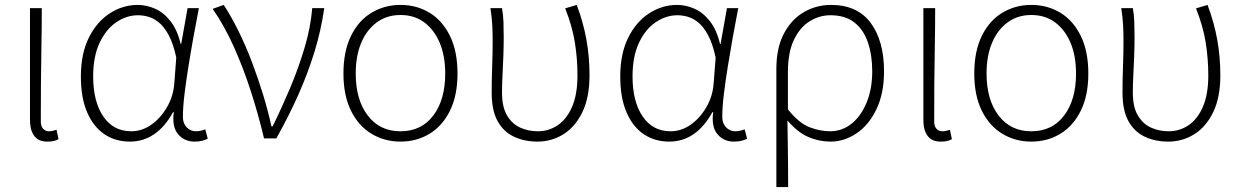

<svg xmlns="http://www.w3.org/2000/svg" viewBox="-20 -563 5052 781"><path d="M172 13Q149 13 134 3.5Q119 -6 110.5 -25.5Q102 -45 102 -76V-530H150Q150 -452 148.5 -375Q147 -298 146.5 -221.5Q146 -145 146 -69Q146 -49 155.5 -39Q165 -29 179 -29Q186 -29 193 -30.5Q200 -32 210 -35L218 3Q210 8 199 10.5Q188 13 172 13Z M508 13Q450 13 405.5 -16.5Q361 -46 335 -105Q309 -164 309 -252Q309 -345 341.5 -410Q374 -475 427 -509Q480 -543 540 -543Q576 -543 611 -527.5Q646 -512 673.5 -477Q701 -442 715 -384H717L743 -530H789Q778 -474 767 -413Q756 -352 746.5 -292.5Q737 -233 730.5 -180Q724 -127 724 -87Q724 -61 739.5 -45Q755 -29 778 -29Q787 -29 797.5 -31.5Q808 -34 815 -37L825 1Q816 6 803 9.5Q790 13 771 13Q730 13 704.5 -17Q679 -47 687 -107H684Q618 13 508 13ZM514 -29Q557 -29 595 -55.5Q633 -82 659 -126.5Q685 -171 689 -224L697 -329Q685 -385 666.5 -419.5Q648 -454 626.5 -471.5Q605 -489 583 -495Q561 -501 542 -501Q495 -501 453 -472.5Q411 -444 385 -388.5Q359 -333 359 -252Q359 -150 400 -89.5Q441 -29 514 -29Z M1054 0Q1031 -97 1000.5 -191.5Q970 -286 931.5 -372Q893 -458 845 -527L890 -543Q921 -496 950.5 -436Q980 -376 1005 -310Q1030 -244 1050.5 -177Q1071 -110 1084 -49H1089Q1125 -122 1159.5 -203.5Q1194 -285 1219 -369Q1244 -453 1250 -530H1299Q1286 -439 1259 -351.5Q1232 -264 1193.5 -177.5Q1155 -91 1104 0Z M1609 13Q1544 13 1491 -19Q1438 -51 1407.5 -113Q1377 -175 1377 -264Q1377 -354 1407.5 -416.5Q1438 -479 1491 -511Q1544 -543 1609 -543Q1675 -543 1727.5 -511Q1780 -479 1810.5 -416.5Q1841 -354 1841 -264Q1841 -175 1810.5 -113Q1780 -51 1727.5 -19Q1675 13 1609 13ZM1609 -29Q1694 -29 1742.5 -93Q1791 -157 1791 -264Q1791 -335 1769 -388Q1747 -441 1706.5 -471.5Q1666 -502 1609 -502Q1553 -502 1512 -471.5Q1471 -441 1449 -388Q1427 -335 1427 -264Q1427 -157 1476 -93Q1525 -29 1609 -29Z M2166 13Q2113 13 2070.5 -7Q2028 -27 2004 -70.5Q1980 -114 1980 -187Q1980 -239 1982 -291.5Q1984 -344 1984 -396Q1984 -428 1982.5 -459Q1981 -490 1975 -530H2022Q2027 -502 2028 -473Q2029 -444 2029 -410Q2029 -376 2027.5 -335.5Q2026 -295 2024 -256.5Q2022 -218 2022 -187Q2022 -127 2043 -92.5Q2064 -58 2097 -43.5Q2130 -29 2168 -29Q2212 -29 2248.5 -53.5Q2285 -78 2307 -128.5Q2329 -179 2329 -257Q2329 -323 2318.5 -389.5Q2308 -456 2279 -529L2326 -543Q2353 -471 2365.5 -401Q2378 -331 2378 -257Q2378 -167 2349 -107Q2320 -47 2272 -17Q2224 13 2166 13Z M2702 13Q2644 13 2599.5 -16.5Q2555 -46 2529 -105Q2503 -164 2503 -252Q2503 -345 2535.5 -410Q2568 -475 2621 -509Q2674 -543 2734 -543Q2770 -543 2805 -527.5Q2840 -512 2867.5 -477Q2895 -442 2909 -384H2911L2937 -530H2983Q2972 -474 2961 -413Q2950 -352 2940.5 -292.5Q2931 -233 2924.5 -180Q2918 -127 2918 -87Q2918 -61 2933.5 -45Q2949 -29 2972 -29Q2981 -29 2991.5 -31.5Q3002 -34 3009 -37L3019 1Q3010 6 2997 9.5Q2984 13 2965 13Q2924 13 2898.5 -17Q2873 -47 2881 -107H2878Q2812 13 2702 13ZM2708 -29Q2751 -29 2789 -55.5Q2827 -82 2853 -126.5Q2879 -171 2883 -224L2891 -329Q2879 -385 2860.5 -419.5Q2842 -454 2820.5 -471.5Q2799 -489 2777 -495Q2755 -501 2736 -501Q2689 -501 2647 -472.5Q2605 -444 2579 -388.5Q2553 -333 2553 -252Q2553 -150 2594 -89.5Q2635 -29 2708 -29Z M3138 198V-282Q3138 -369 3169 -427Q3200 -485 3250.5 -514Q3301 -543 3360 -543Q3468 -543 3522 -469.5Q3576 -396 3576 -273Q3576 -183 3545 -118.5Q3514 -54 3464 -20.5Q3414 13 3359 13Q3311 13 3267.5 -6Q3224 -25 3183 -73Q3184 -21 3184.5 20.5Q3185 62 3185.5 104Q3186 146 3186 198ZM3357 -29Q3405 -29 3443.5 -59.5Q3482 -90 3505 -145.5Q3528 -201 3528 -273Q3528 -338 3510.5 -390Q3493 -442 3455.5 -471.5Q3418 -501 3358 -501Q3313 -501 3273.5 -476.5Q3234 -452 3209.5 -401Q3185 -350 3185 -270V-118Q3230 -62 3273 -45.5Q3316 -29 3357 -29Z M3806 13Q3783 13 3768 3.5Q3753 -6 3744.5 -25.5Q3736 -45 3736 -76V-530H3784Q3784 -452 3782.5 -375Q3781 -298 3780.5 -221.5Q3780 -145 3780 -69Q3780 -49 3789.5 -39Q3799 -29 3813 -29Q3820 -29 3827 -30.5Q3834 -32 3844 -35L3852 3Q3844 8 3833 10.5Q3822 13 3806 13Z M4175 13Q4110 13 4057 -19Q4004 -51 3973.5 -113Q3943 -175 3943 -264Q3943 -354 3973.5 -416.5Q4004 -479 4057 -511Q4110 -543 4175 -543Q4241 -543 4293.5 -511Q4346 -479 4376.5 -416.5Q4407 -354 4407 -264Q4407 -175 4376.5 -113Q4346 -51 4293.5 -19Q4241 13 4175 13ZM4175 -29Q4260 -29 4308.5 -93Q4357 -157 4357 -264Q4357 -335 4335 -388Q4313 -441 4272.5 -471.5Q4232 -502 4175 -502Q4119 -502 4078 -471.5Q4037 -441 4015 -388Q3993 -335 3993 -264Q3993 -157 4042 -93Q4091 -29 4175 -29Z M4732 13Q4679 13 4636.5 -7Q4594 -27 4570 -70.5Q4546 -114 4546 -187Q4546 -239 4548 -291.5Q4550 -344 4550 -396Q4550 -428 4548.5 -459Q4547 -490 4541 -530H4588Q4593 -502 4594 -473Q4595 -444 4595 -410Q4595 -376 4593.5 -335.5Q4592 -295 4590 -256.5Q4588 -218 4588 -187Q4588 -127 4609 -92.5Q4630 -58 4663 -43.5Q4696 -29 4734 -29Q4778 -29 4814.5 -53.5Q4851 -78 4873 -128.5Q4895 -179 4895 -257Q4895 -323 4884.5 -389.5Q4874 -456 4845 -529L4892 -543Q4919 -471 4931.5 -401Q4944 -331 4944 -257Q4944 -167 4915 -107Q4886 -47 4838 -17Q4790 13 4732 13Z"/></svg>

Font: Noto Sans SC ExtraLight
Style: Regular
Weight: 250
Designer: Ryoko NISHIZUKA 西塚涼子 (kana, bopomofo & ideographs); Paul D. Hunt (Latin, Greek & Cyrillic); Sandoll Communications 산돌커뮤니
Foundry: Adobe
Version: Version 2.004-H2;hotconv 1.0.118;makeotfexe 2.5.65603